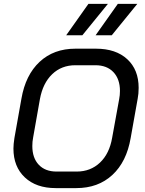

<svg xmlns="http://www.w3.org/2000/svg" viewBox="-20 -958 745 986"><path d="M49 -195Q49 -217 54 -249L90 -451Q111 -573 183.5 -640.5Q256 -708 367 -708H473Q575 -708 633.5 -654Q692 -600 692 -507Q692 -476 687 -451L651 -249Q630 -127 557 -59.5Q484 8 372 8H266Q166 8 107.5 -47Q49 -102 49 -195ZM374 -77Q445 -77 493.5 -123Q542 -169 556 -251L592 -449Q596 -469 596 -491Q596 -552 562.5 -587.5Q529 -623 470 -623H367Q296 -623 248 -577Q200 -531 185 -449L150 -251Q146 -231 146 -208Q146 -147 179 -112Q212 -77 270 -77ZM434 -938H534L403 -777H320ZM585 -938H685L554 -777H471Z"/></svg>

Font: Bai Jamjuree Medium
Style: Italic
Weight: 500
Italic angle: -10°
Version: Version 1.000; ttfautohint (v1.6)